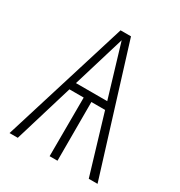

<svg xmlns="http://www.w3.org/2000/svg" viewBox="-163 -796 850 909"><g transform="rotate(30 261.5 -342.0)"><path d="M454 0 358 -321H283V0H240L241 -321H163L66 0H21L233 -684H290L502 0ZM175 -362H346L261 -646Z"/></g></svg>

Font: Fira Sans Condensed ExtraLight
Style: Regular
Weight: 275
Width: 3
Designer: Carrois Corporate & Edenspiekermann AG
Foundry: Carrois Corporate GbR & Edenspiekermann AG
Version: Version 4.203